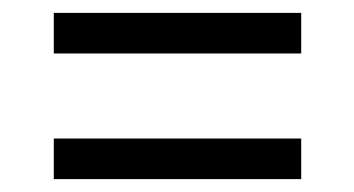

<svg xmlns="http://www.w3.org/2000/svg" viewBox="-20 -529 550 298"><path d="M63.5 -446V-509H447.5V-446ZM63.5 -251V-314H447.5V-251Z"/></svg>

Font: Encode Sans Condensed
Style: Regular
Weight: 400
Width: 3
Designer: Multiple Designers
Foundry: Impallari Type
Version: Version 2.000